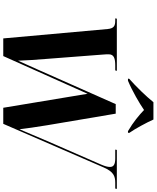

<svg xmlns="http://www.w3.org/2000/svg" viewBox="91 -1076 984 1207"><g transform="rotate(90 583.5 -472.0)"><path d="M475 -792 474 -784H487C552 -811 629 -856 671 -885C702 -855 747 -817 804 -784H814L815 -792C790 -827 749 -903 731 -944H622C584 -897 525 -836 475 -792ZM162 -656 221 0H332L569 -530L657 0H758L1032 -631C1059 -693 1086 -704 1129 -704H1165L1167 -714H922L920 -704H976C1014 -704 1029 -693 1029 -671C1029 -655 1024 -639 1014 -615L866 -276C840 -217 808 -137 792 -102C788 -141 778 -206 767 -275L694 -707H634L419 -222C393 -162 377 -130 361 -93C360 -135 355 -208 350 -269L323 -620C321 -639 321 -653 321 -664C321 -696 348 -704 391 -704H422L425 -714H97L95 -704H108C141 -704 158 -697 162 -656Z"/></g></svg>

Font: Noto Serif Display
Style: Bold Italic
Weight: 700
Italic angle: -12°
Designer: Monotype Design Team
Foundry: Monotype Imaging Inc.
Version: Version 2.009